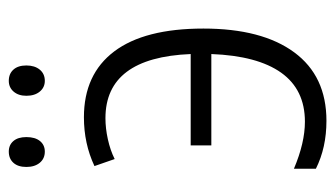

<svg xmlns="http://www.w3.org/2000/svg" viewBox="-183 -570 763 437"><g transform="rotate(-90 198.5 -351.5)"><path d="M33 -14V-64Q92 -39 140 -39Q213 -39 251.5 -93Q290 -147 294 -252H86V-299H294Q286 -493 148 -493Q125 -493 100 -487.5Q75 -482 55 -472L39 -518Q90 -542 150 -542Q248 -542 300 -473Q352 -404 352 -270Q352 -137 298 -63.5Q244 10 142 10Q81 10 33 -14ZM72 -713Q87 -713 96 -702.5Q105 -692 105 -673Q105 -653 96 -642Q87 -631 72 -631Q56 -631 46.5 -642.5Q37 -654 37 -673Q37 -692 46.5 -702.5Q56 -713 72 -713ZM233 -713Q249 -713 258.5 -702.5Q268 -692 268 -673Q268 -654 258.5 -642.5Q249 -631 233 -631Q218 -631 208.5 -642.5Q199 -654 199 -673Q199 -691 208.5 -702Q218 -713 233 -713Z"/></g></svg>

Font: Noto Sans Display Light Narrow
Style: Regular
Weight: 300
Width: 4
Designer: Monotype Design team
Foundry: Monotype Imaging Inc.
Version: Version 1.000